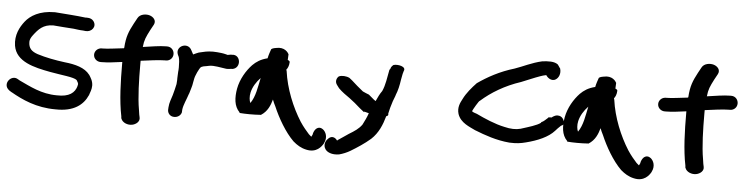

<svg xmlns="http://www.w3.org/2000/svg" viewBox="-58 -967 5331 1376"><g transform="rotate(5 2607.5 -279.0)"><path d="M14 -93 15 -92 32 -81H33C115 -34 218 14 355 14C490 18 556 -39 586 -107L588 -109V-112C593 -126 604 -152 604 -178C604 -212 586 -237 576 -253L575 -254C539 -302 470 -320 393 -328C323 -337 255 -350 195 -369C151 -384 128 -405 128 -452C128 -468 136 -484 149 -501C184 -547 216 -583 288 -584C330 -580 393 -576 436 -573C452 -571 484 -566 504 -566C507 -565 519 -564 522 -564C565 -559 601 -602 572 -640C554 -664 522 -660 512 -660C450 -668 368 -673 294 -679H290C182 -679 116 -637 81 -592C49 -551 16 -492 28 -415C47 -301 178 -272 294 -250C378 -234 468 -228 490 -208V-207C497 -197 502 -186 502 -182C502 -181 502 -176 500 -171V-168C487 -117 446 -84 358 -87H357C245 -87 161 -134 83 -170L71 -177C21 -211 -41 -134 14 -93Z M598 -401C598 -373 622 -352 649 -352H657C702 -352 749 -359 804 -366V-352C804 -227 808 -88 831 23L832 37L833 38C843 68 882 82 913 76C940 71 970 49 962 18C958 4 958 -2 953 -34C937 -124 934 -250 934 -356V-386C986 -393 1066 -404 1106 -404H1115C1141 -404 1165 -424 1165 -454C1165 -480 1146 -505 1115 -505H1106C1063 -505 997 -494 941 -486C946 -537 957 -559 983 -610L1006 -652C1022 -683 997 -708 970 -716C944 -724 901 -719 885 -689L862 -647C831 -588 814 -550 809 -469V-468C809 -468 807 -467 807 -465C749 -459 694 -450 656 -450H649C620 -450 598 -427 598 -401Z M1161 -52C1161 -32 1176 -6 1209 -6C1236 -6 1256 -23 1261 -44V-47L1262 -64C1266 -98 1286 -137 1300 -181L1301 -182C1307 -207 1319 -234 1323 -267C1326 -285 1330 -304 1335 -315L1345 -339L1358 -364C1366 -380 1376 -385 1408 -389L1427 -393C1443 -396 1466 -395 1486 -392C1555 -381 1555 -382 1555 -382C1564 -382 1573 -383 1587 -385H1595C1658 -396 1647 -495 1583 -486H1574C1566 -485 1563 -484 1551 -482L1549 -483L1533 -487C1524 -489 1515 -491 1505 -492L1476 -495C1434 -499 1397 -494 1375 -488L1344 -481C1333 -476 1320 -472 1305 -464C1301 -473 1296 -482 1290 -492C1262 -552 1172 -514 1196 -454C1200 -443 1202 -442 1204 -437C1210 -418 1211 -391 1211 -362C1211 -349 1210 -337 1209 -330V-328C1209 -314 1207 -301 1207 -285V-270C1207 -262 1206 -250 1205 -242C1199 -217 1193 -186 1185 -161C1177 -134 1164 -105 1162 -71Z M1640 -247C1629 -183 1631 -121 1673 -79V-75H1678C1712 -72 1772 -71 1827 -75C1873 -104 1891 -149 1903 -192C1908 -178 1916 -160 1924 -145C1959 -63 2014 33 2076 94C2105 119 2134 137 2172 145C2246 162 2281 113 2294 90L2302 70C2314 29 2292 -5 2271 -15C2254 -25 2228 -20 2214 13C2211 19 2210 24 2208 34L2201 48C2201 48 2200 48 2199 49C2195 46 2191 42 2181 33C2163 13 2138 -16 2115 -51C2053 -149 2000 -278 1983 -404C1982 -408 1980 -411 1980 -414C1989 -424 1998 -443 1999 -468C2000 -473 1997 -479 1984 -484C1985 -495 1985 -512 1986 -525C1980 -537 1954 -576 1893 -562C1873 -559 1865 -555 1859 -550C1854 -535 1844 -509 1839 -483C1790 -471 1759 -450 1733 -424C1692 -381 1653 -317 1640 -247ZM1739 -229C1748 -268 1771 -306 1802 -338C1787 -269 1779 -203 1744 -153C1736 -169 1732 -199 1739 -229Z M2310 131 2318 140C2335 155 2365 165 2405 159H2408C2436 152 2466 139 2488 126C2536 97 2585 65 2629 27C2680 -20 2705 -82 2722 -143C2727 -145 2736 -149 2736 -155C2736 -158 2736 -159 2735 -164C2738 -175 2742 -193 2745 -206C2754 -239 2765 -272 2776 -297V-299C2791 -335 2799 -372 2805 -414L2813 -456L2819 -477C2837 -511 2772 -523 2743 -514H2742C2727 -502 2723 -491 2722 -484L2716 -477C2704 -418 2699 -367 2678 -321C2662 -299 2650 -274 2637 -245C2634 -247 2628 -251 2624 -254L2585 -287C2569 -293 2557 -298 2540 -306C2510 -331 2482 -353 2456 -378L2436 -394C2413 -406 2379 -407 2361 -399H2360C2342 -385 2334 -357 2353 -334L2368 -314C2390 -291 2427 -265 2449 -250C2478 -228 2501 -210 2528 -185C2540 -174 2553 -166 2562 -158V-163C2575 -160 2582 -157 2596 -154C2586 -124 2572 -97 2558 -69C2536 -38 2506 -18 2466 6C2435 26 2409 46 2389 58L2387 62C2367 31 2337 34 2320 55C2303 70 2290 102 2310 131Z M3237 -205C3258 -142 3324 -120 3368 -98H3369C3437 -71 3523 -40 3618 -32H3620C3668 -30 3698 -34 3736 -44C3819 -65 3894 -97 3937 -145C3948 -158 3959 -169 3976 -185C3981 -187 3995 -192 3995 -204C3995 -223 3982 -256 3946 -256C3932 -256 3921 -250 3913 -245L3904 -238L3881 -237L3879 -233C3862 -219 3851 -205 3833 -198L3831 -193C3802 -172 3749 -157 3689 -138C3657 -129 3616 -130 3573 -141C3504 -155 3426 -189 3368 -217C3334 -228 3331 -231 3333 -236C3334 -241 3376 -315 3381 -312C3454 -377 3550 -435 3663 -472C3709 -490 3756 -511 3796 -525C3810 -530 3823 -534 3839 -537C3856 -511 3884 -500 3905 -510C3931 -523 3945 -557 3934 -593C3928 -599 3925 -608 3915 -620C3888 -641 3844 -638 3802 -633C3727 -616 3670 -585 3609 -564C3504 -533 3418 -485 3348 -436C3315 -401 3279 -360 3256 -313C3242 -287 3223 -251 3237 -205Z M3997 -247C3986 -183 3988 -121 4030 -79V-75H4035C4069 -72 4129 -71 4184 -75C4230 -104 4248 -149 4260 -192C4265 -178 4273 -160 4281 -145C4316 -63 4371 33 4433 94C4462 119 4491 137 4529 145C4603 162 4638 113 4651 90L4659 70C4671 29 4649 -5 4628 -15C4611 -25 4585 -20 4571 13C4568 19 4567 24 4565 34L4558 48C4558 48 4557 48 4556 49C4552 46 4548 42 4538 33C4520 13 4495 -16 4472 -51C4410 -149 4357 -278 4340 -404C4339 -408 4337 -411 4337 -414C4346 -424 4355 -443 4356 -468C4357 -473 4354 -479 4341 -484C4342 -495 4342 -512 4343 -525C4337 -537 4311 -576 4250 -562C4230 -559 4222 -555 4216 -550C4211 -535 4201 -509 4196 -483C4147 -471 4116 -450 4090 -424C4049 -381 4010 -317 3997 -247ZM4096 -229C4105 -268 4128 -306 4159 -338C4144 -269 4136 -203 4101 -153C4093 -169 4089 -199 4096 -229Z M4656 -401C4656 -373 4680 -352 4707 -352H4715C4760 -352 4807 -359 4862 -366V-352C4862 -227 4866 -88 4889 23L4890 37L4891 38C4901 68 4940 82 4971 76C4998 71 5028 49 5020 18C5016 4 5016 -2 5011 -34C4995 -124 4992 -250 4992 -356V-386C5044 -393 5124 -404 5164 -404H5173C5199 -404 5223 -424 5223 -454C5223 -480 5204 -505 5173 -505H5164C5121 -505 5055 -494 4999 -486C5004 -537 5015 -559 5041 -610L5064 -652C5080 -683 5055 -708 5028 -716C5002 -724 4959 -719 4943 -689L4920 -647C4889 -588 4872 -550 4867 -469V-468C4867 -468 4865 -467 4865 -465C4807 -459 4752 -450 4714 -450H4707C4678 -450 4656 -427 4656 -401Z"/></g></svg>

Font: Stray Cat
Style: ExBlkExt
Weight: 1000
Version: Version 1.0